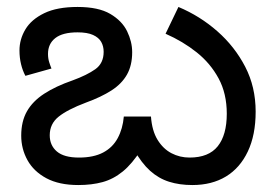

<svg xmlns="http://www.w3.org/2000/svg" viewBox="-20 -520 790 552"><path d="M533 12Q496 12 466 2.5Q436 -7 411.5 -29Q387 -51 365 -90H386Q360 -49 333 -27Q306 -5 275 3.5Q244 12 205 12Q150 12 113.5 -7.5Q77 -27 59 -59.5Q41 -92 41 -130Q41 -171 57.5 -200Q74 -229 107 -250.5Q140 -272 189 -289Q230 -304 254 -321Q278 -338 278 -371Q278 -387 271 -399.5Q264 -412 247.5 -419.5Q231 -427 203 -427Q160 -427 139 -410.5Q118 -394 118 -365Q118 -352 121.5 -341Q125 -330 128 -323L53 -302Q45 -317 40.5 -335.5Q36 -354 36 -375Q36 -407 53 -435.5Q70 -464 107 -482Q144 -500 203 -500Q263 -500 297 -480Q331 -460 345.5 -430Q360 -400 360 -370Q360 -332 345 -305.5Q330 -279 300.5 -260Q271 -241 227 -225Q174 -205 148.5 -184.5Q123 -164 123 -131Q123 -102 143.5 -84.5Q164 -67 207 -67Q249 -67 276.5 -81.5Q304 -96 318.5 -123Q333 -150 336 -185H414Q417 -144 433 -118Q449 -92 473 -79.5Q497 -67 525 -67Q580 -67 606 -99.5Q632 -132 632 -193Q632 -251 608.5 -294.5Q585 -338 545.5 -369.5Q506 -401 456 -423L493 -500Q555 -474 605 -430Q655 -386 685 -328Q715 -270 715 -199Q715 -132 692.5 -84.5Q670 -37 629.5 -12.5Q589 12 533 12Z"/></svg>

Font: utelugu85
Style: Book
Weight: 400
Designer: Jelle Bosma - Monotype Design Team
Foundry: Monotype Imaging Inc.
Version: Version 2.003